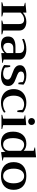

<svg xmlns="http://www.w3.org/2000/svg" viewBox="1559 -2304 755 3913"><g transform="rotate(90 1936.5 -347.5)"><path d="M680 -15V0H398V-15Q443 -31 470 -36V-359Q470 -462 377 -462Q344 -462 306.5 -444.5Q269 -427 237 -390V-35Q278 -28 316 -15V0H26V-15Q68 -31 105 -36V-459Q64 -468 36 -478V-488L237 -508V-436Q272 -468 320 -487.5Q368 -507 423 -507Q503 -507 552.5 -469.5Q602 -432 602 -365V-35Q652 -27 680 -15Z M724 -136Q724 -215 780 -250Q836 -285 928 -285H1062V-358Q1062 -412 1030.5 -437Q999 -462 943 -462Q903 -462 859.5 -450Q816 -438 780 -420L772 -458Q816 -481 871 -494Q926 -507 984 -507Q1081 -507 1137.5 -468Q1194 -429 1194 -364V-43Q1232 -35 1262 -26V-15L1062 4V-63Q1028 -26 984.5 -8Q941 10 895 10Q724 10 724 -136ZM1062 -109V-241H959Q907 -241 880.5 -213.5Q854 -186 854 -137Q854 -86 878.5 -61.5Q903 -37 945 -37Q977 -37 1011 -58Q1045 -79 1062 -109Z M1305 -55 1313 -178H1342Q1348 -162 1352 -130Q1356 -98 1357 -72Q1377 -55 1408 -44.5Q1439 -34 1476 -34Q1532 -34 1566.5 -58.5Q1601 -83 1601 -127Q1601 -151 1585 -167.5Q1569 -184 1545.5 -195Q1522 -206 1479 -221Q1426 -239 1391.5 -256Q1357 -273 1333 -303Q1309 -333 1309 -379Q1309 -441 1367 -474Q1425 -507 1512 -507Q1638 -507 1705 -450L1696 -345H1666Q1660 -361 1656.5 -386Q1653 -411 1653 -435Q1611 -464 1540 -464Q1494 -464 1466 -448Q1438 -432 1438 -397Q1438 -362 1468 -342.5Q1498 -323 1561 -301Q1616 -281 1650 -263.5Q1684 -246 1708 -215Q1732 -184 1732 -137Q1732 -63 1673 -26.5Q1614 10 1524 10Q1454 10 1395.5 -8Q1337 -26 1305 -55Z M1796 -248Q1796 -330 1831 -388Q1866 -446 1929 -476.5Q1992 -507 2076 -507Q2194 -507 2271 -440L2263 -323H2234Q2228 -340 2224 -370Q2220 -400 2220 -425Q2167 -462 2109 -462Q2025 -462 1977 -406.5Q1929 -351 1929 -245Q1929 -189 1947 -140.5Q1965 -92 2004 -62Q2043 -32 2102 -32Q2142 -32 2186.5 -46Q2231 -60 2263 -85L2275 -53Q2243 -26 2189.5 -8Q2136 10 2070 10Q1985 10 1923.5 -22Q1862 -54 1829 -112.5Q1796 -171 1796 -248Z M2386 -613Q2386 -643 2405.5 -662.5Q2425 -682 2456 -682Q2487 -682 2507 -662.5Q2527 -643 2527 -613Q2527 -583 2507 -564Q2487 -545 2456 -545Q2425 -545 2405.5 -564Q2386 -583 2386 -613ZM2319 -15Q2337 -21 2398 -36V-457Q2368 -462 2329 -475V-485L2530 -505V-35Q2574 -26 2609 -15V0H2319Z M2663 -238Q2663 -360 2727.5 -433.5Q2792 -507 2908 -507Q2952 -507 2988 -494.5Q3024 -482 3054 -451V-656Q3015 -664 2986 -675V-685L3186 -705V-43Q3229 -34 3254 -26V-17L3081 8Q3076 -33 3073 -82Q3046 -37 2999.5 -13.5Q2953 10 2890 10Q2781 10 2722 -50.5Q2663 -111 2663 -238ZM3054 -171V-398Q2998 -462 2932 -462Q2859 -462 2827 -394Q2795 -326 2795 -237Q2795 -34 2928 -34Q2982 -34 3018 -71.5Q3054 -109 3054 -171Z M3284 -248Q3284 -370 3357.5 -438.5Q3431 -507 3567 -507Q3702 -507 3775.5 -438.5Q3849 -370 3849 -248Q3849 -126 3775.5 -58Q3702 10 3567 10Q3431 10 3357.5 -58Q3284 -126 3284 -248ZM3716 -248Q3716 -348 3675.5 -405Q3635 -462 3567 -462Q3498 -462 3457.5 -405Q3417 -348 3417 -248Q3417 -148 3457.5 -91Q3498 -34 3567 -34Q3635 -34 3675.5 -91Q3716 -148 3716 -248Z"/></g></svg>

Font: Trirong SemiBold
Style: Regular
Weight: 600
Designer: Katatrad Team
Foundry: CadsonDemak
Version: Version 1.000